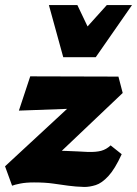

<svg xmlns="http://www.w3.org/2000/svg" viewBox="-25 -731 544 762"><path d="M310 11Q275 10 246 6Q217 2 185.5 -2.5Q154 -7 110 -7Q78 -7 55.5 -2.5Q33 2 23 6L-5 -71L332 -383L353 -303L50 -292L95 -428L445 -427L462 -362L126 -43L58 -97Q82 -108 120.5 -120.5Q159 -133 202 -133Q214 -133 237.5 -132Q261 -131 285 -130Q309 -129 323 -128Q356 -127 376.5 -132.5Q397 -138 414 -154L458 -119Q431 -60 405 -32Q379 -4 355 3.5Q331 11 310 11ZM226 -504 281 -580 399 -711H499L355 -504ZM226 -504 169 -711H282L344 -581L355 -504Z"/></svg>

Font: Ysabeau Office Black
Style: Italic
Weight: 900
Italic angle: -12°
Designer: Christian Thalmann (Catharsis Fonts)
Version: Version 2.001;gftools[0.9.30]; featfreeze: tnum,lnum,ss02